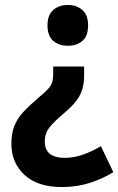

<svg xmlns="http://www.w3.org/2000/svg" viewBox="-20 -564 478 776"><path d="M320 -259Q320 -209 300.5 -175Q281 -141 236 -104Q199 -73 180 -49Q161 -25 161 8Q161 74 242 74Q278 74 314 61.5Q350 49 388 27L438 132Q392 160 340.5 176Q289 192 230 192Q132 192 79 143Q26 94 26 17Q26 -25 38 -55Q50 -85 73.5 -110.5Q97 -136 132 -166Q159 -188 172.5 -202.5Q186 -217 190.5 -231Q195 -245 195 -265V-295H320ZM336 -462Q336 -418 313 -398.5Q290 -379 254 -379Q219 -379 195.5 -398.5Q172 -418 172 -462Q172 -504 195.5 -524Q219 -544 254 -544Q289 -544 312.5 -524Q336 -504 336 -462Z"/></svg>

Font: Noto Sans Tamil SemiCondensed
Style: Bold
Weight: 700
Width: 4
Designer: Jelle Bosma - Monotype Design Team
Foundry: Monotype Imaging Inc.
Version: Version 2.004; ttfautohint (v1.8.4.7-5d5b)